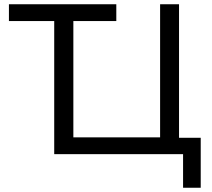

<svg xmlns="http://www.w3.org/2000/svg" viewBox="-20 -725 996 903"><path d="M841 158V0H235V-626H22V-705H527V-626H325V-79H733V-705H822V-77H924V158Z"/></svg>

Font: Nunito Sans 8pt
Style: Regular
Weight: 400
Version: Version 3.101;gftools[0.9.27]